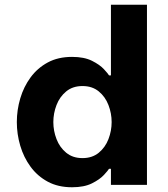

<svg xmlns="http://www.w3.org/2000/svg" viewBox="-20 -780 708 810"><path d="M284 10Q225 10 181.5 -13.5Q138 -37 109 -76.5Q80 -116 65.5 -165Q51 -214 51 -265Q51 -316 65.5 -365Q80 -414 109 -453.5Q138 -493 181.5 -516.5Q225 -540 284 -540Q335 -540 368 -523.5Q401 -507 418.5 -488Q436 -469 440 -462H448V-760H600V0H448V-68H440Q436 -61 418.5 -42Q401 -23 368 -6.5Q335 10 284 10ZM328 -113Q369 -113 396.5 -135.5Q424 -158 437.5 -193Q451 -228 451 -265Q451 -302 437.5 -337Q424 -372 396.5 -394.5Q369 -417 328 -417Q287 -417 259.5 -394.5Q232 -372 218.5 -337Q205 -302 205 -265Q205 -228 218.5 -193Q232 -158 259.5 -135.5Q287 -113 328 -113Z"/></svg>

Font: Be Vietnam Pro
Style: Bold
Weight: 700
Designer: Lam Bao, Tony Le, Vietanh Nguyen
Foundry: Yellow Type Foundry
Version: Version 1.002; ttfautohint (v1.8.3)